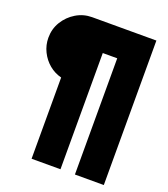

<svg xmlns="http://www.w3.org/2000/svg" viewBox="-159 -812 984 1124"><g transform="rotate(20 332.5 -250.0)"><path d="M170 200V-306Q127 -317 93.5 -345Q60 -373 40 -413.5Q20 -454 20 -500Q20 -555 47.5 -600Q75 -645 120.5 -672.5Q166 -700 220 -700H620V200H440V-524H350V200Z"/></g></svg>

Font: Golos Text Black
Style: Regular
Weight: 900
Designer: A.Korolkova, Vitaly Kuzmin
Foundry: ParaType Ltd
Version: Version 2.004